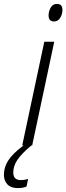

<svg xmlns="http://www.w3.org/2000/svg" viewBox="-111 -745 340 984"><path d="M166 -635Q138 -635 138 -666Q138 -686 148.5 -705.5Q159 -725 181 -725Q209 -725 209 -694Q209 -672 197.5 -653.5Q186 -635 166 -635ZM3 0 116 -531H167L54 0ZM-20 219Q-55 219 -73 200Q-91 181 -91 151Q-91 112 -68.5 77Q-46 42 10 0H50Q-1 43 -22 74.5Q-43 106 -43 139Q-43 178 -4 178Q5 178 14.5 176.5Q24 175 33 172L25 211Q16 215 5 217Q-6 219 -20 219Z"/></svg>

Font: Noto Sans ExtraCondensed Light
Style: Italic
Weight: 300
Width: 2
Italic angle: -12°
Designer: Monotype Design Team
Foundry: Monotype Imaging Inc.
Version: Version 2.013; ttfautohint (v1.8.4.7-5d5b)